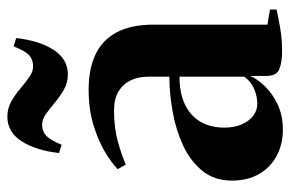

<svg xmlns="http://www.w3.org/2000/svg" viewBox="-154 -624 789 522"><g transform="rotate(-90 241.0 -363.5)"><path d="M149 10.5Q109 10.5 77.5 -6.5Q46 -23.5 28.2 -54.5Q10.5 -85.5 10.5 -128Q10.5 -175.5 37 -208.2Q63.5 -241 106.2 -260.8Q149 -280.5 198.2 -289.2Q247.5 -298 293 -298V-356Q293 -382.5 283 -403.2Q273 -424 253 -436.2Q233 -448.5 201.5 -448.5Q153.5 -448.5 115.5 -437.8Q77.5 -427 54 -416.5L41.5 -438.5Q59 -455.5 89.2 -473.5Q119.5 -491.5 161.8 -504.5Q204 -517.5 258.5 -517.5Q314 -517.5 353.2 -499Q392.5 -480.5 413.5 -441.5Q434.5 -402.5 434.5 -340V-31.5L475.5 -24.5V-6.5Q465 -4.5 447.2 -0.8Q429.5 3 408 5.8Q386.5 8.5 363.5 8.5Q331.5 8.5 313.2 0.8Q295 -7 295 -34.5V-78.5Q287 -59 267 -38.2Q247 -17.5 217.2 -3.5Q187.5 10.5 149 10.5ZM219.5 -59Q240 -59 260.2 -67.8Q280.5 -76.5 293 -94.5V-270.5Q247.5 -270.5 216.5 -255.2Q185.5 -240 170 -212.5Q154.5 -185 154.5 -148.5Q154.5 -122.5 163 -102.2Q171.5 -82 186.2 -70.5Q201 -59 219.5 -59ZM85.5 -598Q92.5 -661 117.5 -699.8Q142.5 -738.5 184.5 -738.5Q207 -738.5 225.8 -727.8Q244.5 -717 260.8 -703.2Q277 -689.5 291.8 -679Q306.5 -668.5 321 -668.5Q339.5 -668.5 351.2 -679.2Q363 -690 375.5 -721.5L398 -714.5Q391 -651.5 366 -612.8Q341 -574 299 -574Q276.5 -574 257.8 -584.8Q239 -595.5 222.8 -609.2Q206.5 -623 191.8 -633.5Q177 -644 162.5 -644Q144.5 -644 132.8 -633.2Q121 -622.5 108 -591Z"/></g></svg>

Font: Merriweather 144pt
Style: Bold
Weight: 700
Version: Version 2.100